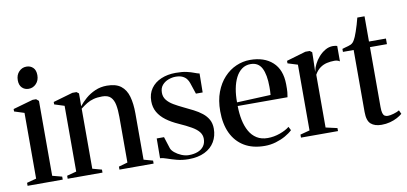

<svg xmlns="http://www.w3.org/2000/svg" viewBox="-68 -934 2469 1165"><g transform="rotate(-10 1166.0 -351.5)"><path d="M21 0V-18.5L79.5 -34V-439L18.5 -458.5V-473.5L141.5 -508.5H163L178.5 -495.5V-34L237.5 -18.5V0ZM130 -578.5Q106 -578.5 89.8 -594.5Q73.5 -610.5 73.5 -641Q73.5 -673.5 92.8 -693.5Q112 -713.5 138.5 -713.5H139.5Q163.5 -713.5 179.8 -697.8Q196 -682 196 -651Q196 -619 176.8 -598.8Q157.5 -578.5 131 -578.5Z M326.5 -34V-439L265.5 -458.5V-473.5L386.5 -508.5H412L425.5 -498V-458.5L425 -419Q442.5 -441.5 468.2 -463.8Q494 -486 527.2 -500.5Q560.5 -515 599.5 -515Q655 -515 685.8 -491.2Q716.5 -467.5 729 -423.5Q741.5 -379.5 741.5 -318.5V-34L797.5 -18.5V0H587V-18.5L642 -34V-316Q642 -358 636 -389.2Q630 -420.5 612.8 -438Q595.5 -455.5 560.5 -455.5Q530 -455.5 507.2 -449.5Q484.5 -443.5 465.2 -431.8Q446 -420 425.5 -404V-34L482.5 -18.5V0H268V-18.5Z M1011.5 10.5Q973.5 10.5 940.5 1.8Q907.5 -7 882.2 -16Q857 -25 841.5 -25.5L842.5 -147H887.5L910.5 -75Q915 -61.5 932 -47.2Q949 -33 972.2 -23.2Q995.5 -13.5 1017.5 -13.5Q1049 -13.5 1072.8 -22.8Q1096.5 -32 1110 -50.5Q1123.5 -69 1123.5 -96Q1123.5 -119.5 1108.8 -138.2Q1094 -157 1064 -174.2Q1034 -191.5 989 -211.5Q946 -230.5 914.5 -254Q883 -277.5 866 -307.2Q849 -337 849 -375Q849 -421 872 -453.2Q895 -485.5 934.8 -502.2Q974.5 -519 1024.5 -519Q1065.5 -519 1092.2 -512.8Q1119 -506.5 1136.5 -499.5Q1154 -492.5 1167 -490L1165.5 -373.5H1124L1101 -442.5Q1096.5 -456.5 1087 -468.8Q1077.5 -481 1061.2 -488.5Q1045 -496 1019.5 -496Q998.5 -496 975.8 -487.8Q953 -479.5 937.2 -461.5Q921.5 -443.5 921.5 -414.5Q921.5 -388.5 936.8 -369.2Q952 -350 977.5 -335Q1003 -320 1033.5 -305.5Q1064.5 -291 1093.2 -276.2Q1122 -261.5 1144.8 -243.5Q1167.5 -225.5 1180.8 -201.8Q1194 -178 1194 -145.5Q1194 -100.5 1173 -65Q1152 -29.5 1111.2 -9.5Q1070.5 10.5 1011.5 10.5Z M1481.5 11.5Q1407 11.5 1355.5 -19.5Q1304 -50.5 1277.2 -107.2Q1250.5 -164 1250.5 -242.5Q1250.5 -309 1269.8 -360Q1289 -411 1322 -446.5Q1355 -482 1396.5 -500Q1438 -518 1482 -518Q1569.5 -518 1620.8 -471.2Q1672 -424.5 1673 -335Q1673.5 -304 1671.8 -285.5Q1670 -267 1667.5 -255.5H1360.5Q1361 -209.5 1369.2 -169.2Q1377.5 -129 1394.8 -98.2Q1412 -67.5 1440 -50Q1468 -32.5 1507 -32.5Q1545.5 -32.5 1583 -46Q1620.5 -59.5 1642 -77.5L1653.5 -55Q1636.5 -38.5 1609.5 -23.2Q1582.5 -8 1549.5 1.8Q1516.5 11.5 1481.5 11.5ZM1360.5 -278 1568.5 -287Q1570 -300.5 1570.2 -312.2Q1570.5 -324 1570.5 -336.5Q1570.5 -411.5 1549.8 -452Q1529 -492.5 1481 -492.5Q1450.5 -492.5 1427.5 -475.8Q1404.5 -459 1389.5 -429.5Q1374.5 -400 1367.2 -361Q1360 -322 1360.5 -278Z M1705.5 0V-18.5L1764 -34V-439L1703 -458V-473.5L1822 -508.5H1849L1862.5 -498.5L1862 -462L1859.5 -377.5L1861.5 -384.5Q1864.5 -402.5 1875.5 -424.5Q1886.5 -446.5 1904.2 -466.8Q1922 -487 1944.5 -500.2Q1967 -513.5 1992.5 -513.5Q2002 -513.5 2008.2 -512.2Q2014.5 -511 2018.5 -509.5V-414.5Q2014 -418 2005.8 -421Q1997.5 -424 1986 -424Q1962 -424 1939 -418.8Q1916 -413.5 1896.8 -399.5Q1877.5 -385.5 1863 -359.5V-34.5L1933.5 -18.5V0Z M2201 8.5Q2159.5 8.5 2136 -11.8Q2112.5 -32 2112.5 -86.5V-468H2046.5V-486.5Q2053 -489 2063.2 -491.5Q2073.5 -494 2084 -497.2Q2094.5 -500.5 2100 -503Q2108 -507 2113.8 -513.2Q2119.5 -519.5 2124 -528Q2128.5 -536.5 2132.5 -545Q2137 -556 2143.8 -574.8Q2150.5 -593.5 2157 -615.8Q2163.5 -638 2168.5 -658H2213V-502.5H2317.5V-468H2213V-99Q2213 -74 2217 -61Q2221 -48 2229 -43.2Q2237 -38.5 2248 -38.5Q2262.5 -38.5 2284.5 -45Q2306.5 -51.5 2319.5 -59.5L2330 -36.5Q2317.5 -25.5 2297.8 -15Q2278 -4.5 2253.5 2Q2229 8.5 2201 8.5Z"/></g></svg>

Font: Merriweather 144pt
Style: Regular
Weight: 400
Version: Version 2.100